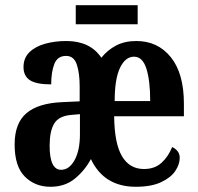

<svg xmlns="http://www.w3.org/2000/svg" viewBox="-20 -705 757 735"><path d="M173 10Q114 10 75 -29Q36 -68 36 -152Q36 -233 81 -271.5Q126 -310 218 -314L285 -317V-374Q285 -425 274 -458Q263 -491 233 -491Q200 -491 188 -460Q176 -429 176 -382Q119 -382 94.5 -398Q70 -414 70 -448Q70 -483 92.5 -505Q115 -527 152.5 -537.5Q190 -548 234 -548Q325 -548 368 -484Q391 -513 424 -530.5Q457 -548 502 -548Q584 -548 634 -486Q684 -424 684 -308V-260H417Q418 -156 447 -107Q476 -58 531 -58Q572 -58 598 -81.5Q624 -105 639 -142Q651 -137 659.5 -126.5Q668 -116 668 -101Q668 -76 651 -50.5Q634 -25 596.5 -7.5Q559 10 500 10Q378 10 328 -96Q305 -53 267 -21.5Q229 10 173 10ZM555 -318Q555 -396 540.5 -442Q526 -488 493 -488Q460 -488 439.5 -445.5Q419 -403 419 -318ZM214 -55Q245 -55 265.5 -92Q286 -129 286 -191V-268L252 -265Q205 -261 187.5 -232Q170 -203 170 -147Q170 -55 214 -55ZM270 -612V-685H507V-612Z"/></svg>

Font: Noto Serif ExtraCondensed
Style: Bold
Weight: 700
Width: 2
Designer: Monotype Design Team
Foundry: Monotype Imaging Inc.
Version: Version 2.014; ttfautohint (v1.8.4.7-5d5b)